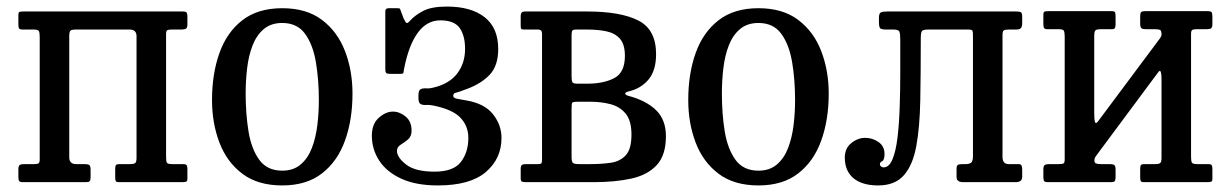

<svg xmlns="http://www.w3.org/2000/svg" viewBox="-20 -555 3748 585"><path d="M191 -75.5Q191 -55 212 -55H238.5Q248.5 -55 252.2 -52Q256 -49 256 -38V-15Q256 -6 253.2 -3Q250.5 0 242 0H50Q41 0 38.5 -3.2Q36 -6.5 36 -16V-39Q36 -49.5 40 -52.2Q44 -55 54 -55H84Q93.5 -55 97.2 -57.2Q101 -59.5 101 -69V-442.5Q101 -455.5 98.5 -460.2Q96 -465 83 -465H49Q40.5 -465 38.2 -468.2Q36 -471.5 36 -480V-509Q36 -517.5 39.5 -518.8Q43 -520 51.5 -520H537Q546 -520 548.5 -516.8Q551 -513.5 551 -504V-481Q551 -470.5 546.8 -467.8Q542.5 -465 533 -465H503Q493 -465 489.5 -462.8Q486 -460.5 486 -451V-77.5Q486 -64.5 488.2 -59.8Q490.5 -55 504 -55H538Q546 -55 548.5 -51.8Q551 -48.5 551 -40V-11Q551 -3 547.2 -1.5Q543.5 0 535.5 0H342Q334 0 332.5 -3.8Q331 -7.5 331 -15.5V-40.5Q331 -49 333.2 -52Q335.5 -55 343.5 -55H376Q388 -55 392 -58.2Q396 -61.5 396 -74.5V-444.5Q396 -465 375 -465H211Q199 -465 195 -461.8Q191 -458.5 191 -445.5Z M626 -250Q626 -330 648.5 -393.2Q671 -456.5 718.2 -493.2Q765.5 -530 840 -530Q914 -530 961.2 -494.2Q1008.5 -458.5 1031.2 -399.2Q1054 -340 1054 -270Q1054 -190 1031.2 -126.8Q1008.5 -63.5 961.2 -26.8Q914 10 840 10Q765.5 10 718.2 -25.8Q671 -61.5 648.5 -120.8Q626 -180 626 -250ZM728.5 -270Q728.5 -208 737.2 -154.5Q746 -101 770 -68Q794 -35 840 -35Q874 -35 896 -53.8Q918 -72.5 930 -103.5Q942 -134.5 946.8 -172.8Q951.5 -211 951.5 -250Q951.5 -312 942.5 -365.5Q933.5 -419 909.5 -452Q885.5 -485 840 -485Q805.5 -485 783.5 -466.2Q761.5 -447.5 749.5 -416.5Q737.5 -385.5 733 -347.2Q728.5 -309 728.5 -270Z M1113 -141.5Q1113 -177.5 1134.2 -196.2Q1155.5 -215 1177 -215Q1197.5 -215 1215.8 -200Q1234 -185 1234 -157Q1234 -139 1223 -130Q1212 -121 1200.8 -114Q1189.5 -107 1189.5 -95.5Q1189.5 -75.5 1217.2 -53.8Q1245 -32 1304 -32Q1361.5 -32 1384.2 -61.5Q1407 -91 1407 -135Q1407 -170.5 1383.2 -196Q1359.5 -221.5 1300 -233.5Q1288.5 -236 1278.2 -235.2Q1268 -234.5 1261.5 -238Q1255 -241.5 1255 -256V-265Q1255 -280 1261.8 -283.2Q1268.5 -286.5 1278.8 -285.8Q1289 -285 1300 -288Q1349 -299.5 1373 -331Q1397 -362.5 1397 -406Q1397 -446.5 1380.5 -469.8Q1364 -493 1321.5 -493Q1280.5 -493 1252.8 -455Q1225 -417 1211 -344.5Q1209.5 -336.5 1209.2 -333.2Q1209 -330 1199 -330H1168.5Q1160 -330 1157 -332.5Q1154 -335 1154 -343V-520.5Q1154 -530 1164 -530H1191Q1198 -530 1198.8 -528Q1199.5 -526 1201.5 -521L1209.5 -499.5Q1215.5 -486.5 1218.8 -485Q1222 -483.5 1229 -491.5Q1244.5 -509 1270 -522Q1295.5 -535 1341.5 -535Q1415.5 -535 1456.8 -502.5Q1498 -470 1498 -406Q1498 -355 1472.5 -327.8Q1447 -300.5 1404 -284.5Q1375 -273.5 1368 -272.2Q1361 -271 1361 -262.5Q1361 -256.5 1372.8 -254Q1384.5 -251.5 1401 -249Q1456.5 -239.5 1482.2 -206.8Q1508 -174 1508 -135Q1508 -71.5 1460.2 -30.8Q1412.5 10 1314 10Q1247 10 1202.2 -10.8Q1157.5 -31.5 1135.2 -66Q1113 -100.5 1113 -141.5Z M1619.5 -465H1577Q1569.5 -465 1568 -467.2Q1566.5 -469.5 1566.5 -477V-507Q1566.5 -520 1578.5 -520H1769Q1871 -520 1925 -492.5Q1979 -465 1979 -390Q1979 -340 1955.8 -312.5Q1932.5 -285 1895.5 -276.5Q1884.5 -274 1885 -269.8Q1885.5 -265.5 1894.5 -263Q1948 -249 1978.5 -219.8Q2009 -190.5 2009 -140Q2009 -82.5 1981.2 -52.2Q1953.5 -22 1904 -11Q1854.5 0 1789 0H1582Q1573 0 1569.8 -2Q1566.5 -4 1566.5 -12V-40Q1566.5 -50 1570.2 -52.5Q1574 -55 1583 -55H1620Q1628 -55 1629.8 -58Q1631.5 -61 1631.5 -69V-453Q1631.5 -465 1619.5 -465ZM1721.5 -449V-322Q1721.5 -308.5 1724.2 -304.2Q1727 -300 1740.5 -300H1769Q1818.5 -300 1851.2 -316.8Q1884 -333.5 1884 -385Q1884 -419.5 1869 -436.8Q1854 -454 1828 -459.5Q1802 -465 1769 -465H1735.5Q1726.5 -465 1724 -461.8Q1721.5 -458.5 1721.5 -449ZM1721.5 -224V-77.5Q1721.5 -63 1725.2 -59Q1729 -55 1744.5 -55H1779Q1812 -55 1840.5 -59Q1869 -63 1886.5 -81.8Q1904 -100.5 1904 -145Q1904 -187 1886.5 -208.5Q1869 -230 1840.5 -237.5Q1812 -245 1779 -245H1740.5Q1725.5 -245 1723.5 -242Q1721.5 -239 1721.5 -224Z M2077 -250Q2077 -330 2099.5 -393.2Q2122 -456.5 2169.2 -493.2Q2216.5 -530 2291 -530Q2365 -530 2412.2 -494.2Q2459.5 -458.5 2482.2 -399.2Q2505 -340 2505 -270Q2505 -190 2482.2 -126.8Q2459.5 -63.5 2412.2 -26.8Q2365 10 2291 10Q2216.5 10 2169.2 -25.8Q2122 -61.5 2099.5 -120.8Q2077 -180 2077 -250ZM2179.5 -270Q2179.5 -208 2188.2 -154.5Q2197 -101 2221 -68Q2245 -35 2291 -35Q2325 -35 2347 -53.8Q2369 -72.5 2381 -103.5Q2393 -134.5 2397.8 -172.8Q2402.5 -211 2402.5 -250Q2402.5 -312 2393.5 -365.5Q2384.5 -419 2360.5 -452Q2336.5 -485 2291 -485Q2256.5 -485 2234.5 -466.2Q2212.5 -447.5 2200.5 -416.5Q2188.5 -385.5 2184 -347.2Q2179.5 -309 2179.5 -270Z M2554 -75Q2554 -103 2573.8 -119Q2593.5 -135 2616 -135Q2638.5 -135 2656.8 -122.2Q2675 -109.5 2675 -86Q2675 -67.5 2668 -64Q2661 -60.5 2661 -55Q2661 -50 2664.8 -47.5Q2668.5 -45 2672 -45Q2689 -45 2699.2 -69.5Q2709.5 -94 2714.5 -135.2Q2719.5 -176.5 2721.2 -227.5Q2723 -278.5 2723 -332.5Q2723 -386.5 2723 -435.5Q2723 -452.5 2720.2 -458.8Q2717.5 -465 2702.5 -465H2679.5Q2664.5 -465 2661.2 -469.5Q2658 -474 2658 -490V-500Q2658 -514.5 2663.8 -517.2Q2669.5 -520 2683 -520H3076.5Q3088 -520 3091.2 -517.2Q3094.5 -514.5 3094.5 -503V-486Q3094.5 -473 3090.2 -469Q3086 -465 3076.5 -465H3054Q3042 -465 3038.2 -462.2Q3034.5 -459.5 3034.5 -447V-77Q3034.5 -55 3053.5 -55H3083.5Q3090.5 -55 3092.5 -50.5Q3094.5 -46 3094.5 -39V-16Q3094.5 0 3074.5 0H2914.5Q2894.5 0 2894.5 -16V-41Q2894.5 -49 2897.8 -52Q2901 -55 2912.5 -55H2922.5Q2932.5 -55 2938.5 -59Q2944.5 -63 2944.5 -80V-448Q2944.5 -458 2942.8 -461.5Q2941 -465 2929.5 -465H2808Q2792 -465 2788.8 -460Q2785.5 -455 2785.5 -439Q2785.5 -334 2784 -250.8Q2782.5 -167.5 2771.8 -109.5Q2761 -51.5 2733.8 -20.8Q2706.5 10 2655.5 10Q2607 10 2580.5 -12Q2554 -34 2554 -75Z M3609 -77.5Q3609 -64.5 3611.5 -59.8Q3614 -55 3627 -55H3661Q3669.5 -55 3671.8 -51.8Q3674 -48.5 3674 -40V-11Q3674 -3 3670.5 -1.5Q3667 0 3658.5 0H3465Q3457 0 3455.5 -3.8Q3454 -7.5 3454 -15.5V-40.5Q3454 -49 3456.2 -52Q3458.5 -55 3466.5 -55H3499Q3511 -55 3515 -58.2Q3519 -61.5 3519 -74.5V-314.5Q3519 -329 3516.8 -335.8Q3514.5 -342.5 3509 -335L3322.5 -84Q3320 -80.5 3317.2 -76.5Q3314.5 -72.5 3314.5 -66Q3314.5 -58.5 3320 -56.8Q3325.5 -55 3335 -55H3361.5Q3371.5 -55 3375.2 -52Q3379 -49 3379 -38V-15Q3379 -6 3376.2 -3Q3373.5 0 3365 0H3173Q3164 0 3161.5 -3.2Q3159 -6.5 3159 -16V-39Q3159 -49.5 3163.2 -52.2Q3167.5 -55 3177 -55H3207Q3217 -55 3220.5 -57.2Q3224 -59.5 3224 -69V-443.5Q3224 -456.5 3221.5 -461.2Q3219 -466 3206 -466H3172Q3164 -466 3161.5 -469.2Q3159 -472.5 3159 -481V-510Q3159 -518.5 3162.8 -519.8Q3166.5 -521 3174.5 -521H3368Q3376 -521 3377.5 -517.5Q3379 -514 3379 -505.5V-480.5Q3379 -472.5 3376.8 -469.2Q3374.5 -466 3366.5 -466H3334Q3322 -466 3318 -462.8Q3314 -459.5 3314 -446.5V-211Q3314 -191.5 3316.2 -183.5Q3318.5 -175.5 3326.5 -186.5L3514.5 -438.5Q3519 -445 3519 -450.5Q3519 -462 3514.2 -464Q3509.5 -466 3498 -466H3471.5Q3461.5 -466 3457.8 -469Q3454 -472 3454 -483V-506Q3454 -515 3456.8 -518Q3459.5 -521 3468 -521H3660Q3669 -521 3671.5 -517.8Q3674 -514.5 3674 -505V-482Q3674 -471.5 3670 -468.8Q3666 -466 3656 -466H3626Q3616.5 -466 3612.8 -463.8Q3609 -461.5 3609 -452Z"/></svg>

Font: Besley* Narrow
Style: Regular
Weight: 400
Width: 4
Designer: Owen Earl
Foundry: indestructible type*
Version: Version 3.000; ttfautohint (v1.8.3)